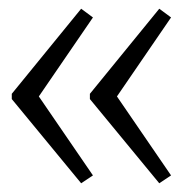

<svg xmlns="http://www.w3.org/2000/svg" viewBox="-20 -461 446 440"><path d="M166 -41 7 -234V-246L166 -441L193 -421L69 -240L193 -59ZM345 -41 186 -234V-246L345 -441L372 -421L248 -240L372 -59Z"/></svg>

Font: Piazzolla Light
Style: Regular
Weight: 300
Designer: Juan Pablo del Peral
Foundry: Huerta Tipografica
Version: Version 1.330